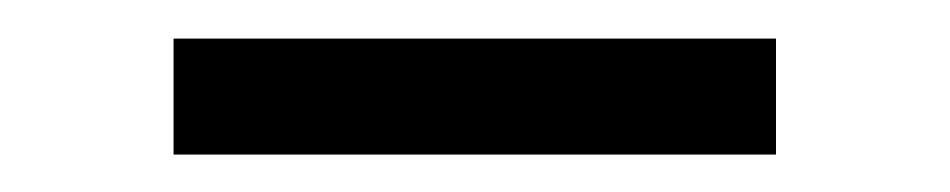

<svg xmlns="http://www.w3.org/2000/svg" viewBox="-20 -304 500 101"><path d="M388.2 -222.7H71.3V-283.7H388.2Z"/></svg>

Font: Vazirmatn RD UI Light
Style: Regular
Weight: 300
Designer: Saber Rastikerdar
Foundry: Saber Rastikerdar
Version: Version 33.003